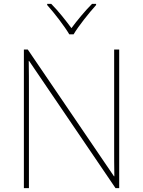

<svg xmlns="http://www.w3.org/2000/svg" viewBox="-20 -969 738 989"><path d="M337 -792H359C383 -833 438 -902 475 -943V-949H454C417 -912 376 -862 348 -824C320 -862 281 -912 244 -949H223V-943C260 -902 313 -833 337 -792ZM594 0V-714H568V-211C568 -165 568 -111 569 -61H567L123 -714H103V0H129V-502C129 -555 129 -597 128 -655H130L575 0Z"/></svg>

Font: Noto Sans Syriac Eastern Thin
Style: Regular
Weight: 100
Designer: Patrick Giasson and the Monotype Design Team
Foundry: Monotype Imaging Inc.
Version: Version 3.001